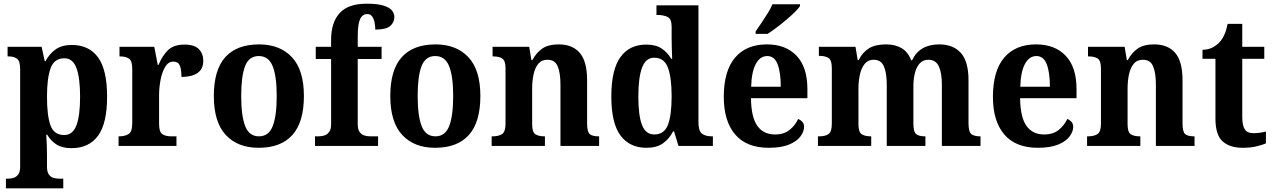

<svg xmlns="http://www.w3.org/2000/svg" viewBox="-20 -789 6882 1038"><path d="M12 229V177H23Q36 177 51.5 173Q67 169 78 155Q89 141 89 112V-414Q89 -460 71.5 -472Q54 -484 28 -484H21V-536H205L222 -458H226Q246 -497 280 -521.5Q314 -546 368 -546Q461 -546 510 -479Q559 -412 559 -266Q559 -122 510 -55Q461 12 366 12Q317 12 286 -7.5Q255 -27 235 -61H230Q232 -35 233 -6Q234 23 234 51V112Q234 141 244.5 155Q255 169 270.5 173Q286 177 299 177H322V229ZM327 -59Q373 -59 393 -111Q413 -163 413 -266Q413 -367 393.5 -420.5Q374 -474 328 -474Q273 -474 253.5 -420Q234 -366 234 -267Q234 -163 253 -111Q272 -59 327 -59Z M621 0V-52H625Q656 -52 675.5 -64.5Q695 -77 695 -124V-416Q695 -460 677.5 -472Q660 -484 629 -484H626V-536H814L833 -438H837Q859 -491 890 -519.5Q921 -548 978 -548Q1031 -548 1055 -523.5Q1079 -499 1079 -460Q1079 -416 1048 -394.5Q1017 -373 961 -373Q961 -414 952 -435Q943 -456 917 -456Q890 -456 873 -427.5Q856 -399 848 -357Q840 -315 840 -274V-119Q840 -75 858 -63.5Q876 -52 904 -52H934V0Z M1378 10Q1265 10 1200.5 -59.5Q1136 -129 1136 -270Q1136 -411 1198 -480Q1260 -549 1381 -549Q1493 -549 1558 -480Q1623 -411 1623 -270Q1623 -129 1561 -59.5Q1499 10 1378 10ZM1380 -52Q1433 -52 1454.5 -107.5Q1476 -163 1476 -270Q1476 -377 1454 -431.5Q1432 -486 1379 -486Q1326 -486 1305 -431.5Q1284 -377 1284 -270Q1284 -163 1305.5 -107.5Q1327 -52 1380 -52Z M1683 0V-52H1704Q1718 -52 1733 -56.5Q1748 -61 1759 -75Q1770 -89 1770 -117V-470H1687V-536H1770V-574Q1770 -667 1816 -718Q1862 -769 1962 -769Q2022 -769 2054.5 -758.5Q2087 -748 2099.5 -731.5Q2112 -715 2112 -697Q2112 -668 2089.5 -648.5Q2067 -629 2009 -629Q2009 -645 2005.5 -665Q2002 -685 1992.5 -699Q1983 -713 1966 -713Q1939 -713 1926.5 -685Q1914 -657 1914 -592V-536H2043V-470H1914V-117Q1914 -89 1924.5 -75Q1935 -61 1950 -56.5Q1965 -52 1980 -52H2024V0Z M2332 10Q2219 10 2154.5 -59.5Q2090 -129 2090 -270Q2090 -411 2152 -480Q2214 -549 2335 -549Q2447 -549 2512 -480Q2577 -411 2577 -270Q2577 -129 2515 -59.5Q2453 10 2332 10ZM2334 -52Q2387 -52 2408.5 -107.5Q2430 -163 2430 -270Q2430 -377 2408 -431.5Q2386 -486 2333 -486Q2280 -486 2259 -431.5Q2238 -377 2238 -270Q2238 -163 2259.5 -107.5Q2281 -52 2334 -52Z M2638 0V-52H2644Q2675 -52 2694 -64Q2713 -76 2713 -121V-419Q2713 -461 2695.5 -472.5Q2678 -484 2647 -484H2643V-536H2841L2853 -464H2858Q2880 -505 2912.5 -527Q2945 -549 3001 -549Q3075 -549 3114.5 -503Q3154 -457 3154 -355V-123Q3154 -76 3168.5 -64Q3183 -52 3215 -52H3219V0H3010V-331Q3010 -395 2995 -430.5Q2980 -466 2940 -466Q2908 -466 2890 -444Q2872 -422 2864.5 -386.5Q2857 -351 2857 -310V-117Q2857 -75 2874 -63.5Q2891 -52 2922 -52H2926V0Z M3475 10Q3384 10 3334.5 -56.5Q3285 -123 3285 -267Q3285 -412 3334 -480Q3383 -548 3474 -548Q3526 -548 3558 -526Q3590 -504 3609 -471H3614Q3613 -494 3612 -524Q3611 -554 3611 -582V-645Q3611 -687 3589 -697.5Q3567 -708 3536 -708H3529V-760H3756V-128Q3756 -82 3774.5 -67Q3793 -52 3827 -52H3834V0H3648L3624 -79H3619Q3598 -38 3564 -14Q3530 10 3475 10ZM3517 -62Q3571 -62 3591 -114Q3611 -166 3611 -269Q3611 -369 3591 -423Q3571 -477 3517 -477Q3471 -477 3451 -423Q3431 -369 3431 -268Q3431 -164 3451 -113Q3471 -62 3517 -62Z M4136 10Q4016 10 3954.5 -62Q3893 -134 3893 -265Q3893 -406 3954 -477.5Q4015 -549 4126 -549Q4228 -549 4286.5 -487.5Q4345 -426 4345 -307V-258H4040Q4041 -156 4074 -109Q4107 -62 4170 -62Q4218 -62 4248.5 -86.5Q4279 -111 4295 -146Q4308 -141 4317.5 -130.5Q4327 -120 4327 -103Q4327 -78 4307.5 -51.5Q4288 -25 4246 -7.5Q4204 10 4136 10ZM4201 -320Q4201 -397 4184 -441.5Q4167 -486 4128 -486Q4089 -486 4066 -443Q4043 -400 4041 -320ZM4065 -619Q4079 -639 4096.5 -665Q4114 -691 4130.5 -717.5Q4147 -744 4156 -766H4305V-756Q4297 -743 4277 -723.5Q4257 -704 4231 -682Q4205 -660 4178.5 -640Q4152 -620 4130 -606H4065Z M4402 0V-52H4410Q4441 -52 4459 -64Q4477 -76 4477 -121V-421Q4477 -464 4459 -475.5Q4441 -487 4410 -487H4407V-536H4605L4617 -464H4622Q4643 -506 4677.5 -527.5Q4712 -549 4770 -549Q4820 -549 4854.5 -528.5Q4889 -508 4906 -463H4911Q4951 -549 5058 -549Q5133 -549 5174.5 -503Q5216 -457 5216 -355V-123Q5216 -76 5231.5 -64Q5247 -52 5278 -52H5281V0H5072V-331Q5072 -395 5055.5 -430.5Q5039 -466 4999 -466Q4970 -466 4952 -446Q4934 -426 4926 -393.5Q4918 -361 4918 -322V-123Q4918 -76 4933 -64Q4948 -52 4980 -52H4983V0H4774V-331Q4774 -395 4758.5 -430.5Q4743 -466 4703 -466Q4673 -466 4655 -444Q4637 -422 4629 -386.5Q4621 -351 4621 -310V-117Q4621 -75 4638.5 -63.5Q4656 -52 4687 -52H4690V0Z M5591 10Q5471 10 5409.5 -62Q5348 -134 5348 -265Q5348 -406 5409 -477.5Q5470 -549 5581 -549Q5683 -549 5741.5 -487.5Q5800 -426 5800 -307V-258H5495Q5496 -156 5529 -109Q5562 -62 5625 -62Q5673 -62 5703.5 -86.5Q5734 -111 5750 -146Q5763 -141 5772.5 -130.5Q5782 -120 5782 -103Q5782 -78 5762.5 -51.5Q5743 -25 5701 -7.5Q5659 10 5591 10ZM5656 -320Q5656 -397 5639 -441.5Q5622 -486 5583 -486Q5544 -486 5521 -443Q5498 -400 5496 -320Z M5857 0V-52H5863Q5894 -52 5913 -64Q5932 -76 5932 -121V-419Q5932 -461 5914.5 -472.5Q5897 -484 5866 -484H5862V-536H6060L6072 -464H6077Q6099 -505 6131.5 -527Q6164 -549 6220 -549Q6294 -549 6333.5 -503Q6373 -457 6373 -355V-123Q6373 -76 6387.5 -64Q6402 -52 6434 -52H6438V0H6229V-331Q6229 -395 6214 -430.5Q6199 -466 6159 -466Q6127 -466 6109 -444Q6091 -422 6083.5 -386.5Q6076 -351 6076 -310V-117Q6076 -75 6093 -63.5Q6110 -52 6141 -52H6145V0Z M6699 10Q6628 10 6589.5 -25Q6551 -60 6551 -148V-471H6481V-520Q6513 -520 6536.5 -533Q6560 -546 6574 -562Q6588 -577 6599 -601Q6610 -625 6617 -660H6696V-536H6815V-471H6696V-157Q6696 -111 6709.5 -90Q6723 -69 6757 -69Q6775 -69 6792 -71.5Q6809 -74 6824 -78V-14Q6809 -7 6776 1.5Q6743 10 6699 10Z"/></svg>

Font: Noto Serif Lao SemiCondensed
Style: Bold
Weight: 700
Width: 4
Designer: Monotype Design Team
Foundry: Monotype Imaging Inc.
Version: Version 2.003; ttfautohint (v1.8.4.7-5d5b)